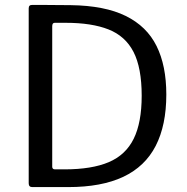

<svg xmlns="http://www.w3.org/2000/svg" viewBox="-20 -762 762 782"><path d="M111.4 0Q96.9 0 96.9 -15.5V-727.9Q96.9 -735.3 100.4 -738.7Q103.9 -742 111.6 -742Q128.6 -742 149.1 -742Q169.5 -742 190.7 -741.6Q212 -741.3 232 -741.3Q252 -741.3 268.2 -741Q406.5 -739.2 492.2 -697Q577.9 -654.8 617.6 -574.7Q657.4 -494.7 657.4 -377.1Q657.4 -252 614.1 -167.8Q570.8 -83.7 482.1 -41.8Q393.4 0 257.7 0ZM204.6 -72.2H242.7Q353.6 -72.2 422.9 -101.5Q492.1 -130.9 524.6 -197Q557.1 -263.1 557.1 -371.8Q557.1 -486 523.7 -550.7Q490.3 -615.3 421.8 -642.2Q353.4 -669.1 247.8 -669.1H202.7Q192.7 -669.1 192.7 -655.1V-82.8Q192.7 -72.2 204.6 -72.2Z"/></svg>

Font: Libre Franklin Thin
Style: Regular
Weight: 100
Designer: Pablo Impallari, Rodrigo Fuenzalida, Nhung Nguyen
Foundry: Impallari Type
Version: Version 3.000